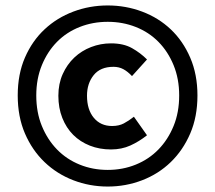

<svg xmlns="http://www.w3.org/2000/svg" viewBox="-20 -675 790 704"><path d="M375 9Q309 9 249 -14Q189 -37 143.5 -80.5Q98 -124 71.5 -185.5Q45 -247 45 -325Q45 -403 71.5 -464Q98 -525 143.5 -567.5Q189 -610 249 -632.5Q309 -655 375 -655Q441 -655 501 -632.5Q561 -610 606 -567.5Q651 -525 677.5 -463.5Q704 -402 704 -325Q704 -247 677.5 -185.5Q651 -124 606 -80.5Q561 -37 501 -14Q441 9 375 9ZM375 -52Q430 -52 478 -71.5Q526 -91 561 -127Q596 -163 616.5 -213Q637 -263 637 -325Q637 -386 616.5 -436Q596 -486 561 -521.5Q526 -557 478 -576Q430 -595 375 -595Q320 -595 272 -576Q224 -557 189 -521.5Q154 -486 133.5 -436Q113 -386 113 -325Q113 -263 133.5 -213Q154 -163 189 -127Q224 -91 272 -71.5Q320 -52 375 -52ZM387 -127Q345 -127 309.5 -141Q274 -155 248.5 -180.5Q223 -206 208.5 -242.5Q194 -279 194 -324Q194 -368 210 -403.5Q226 -439 252.5 -464Q279 -489 314 -502.5Q349 -516 387 -516Q433 -516 464 -498.5Q495 -481 519 -457L464 -396Q448 -413 432 -421.5Q416 -430 396 -430Q348 -430 323.5 -399.5Q299 -369 299 -324Q299 -273 324 -243Q349 -213 391 -213Q416 -213 434 -222.5Q452 -232 471 -247L519 -179Q490 -156 458 -141.5Q426 -127 387 -127Z"/></svg>

Font: Giro Regular
Style: Bold
Weight: 700
Designer: Paul D. Hunt
Foundry: Adobe Systems Incorporated
Version: Version 1.000;PS 1.0;hotconv 1.0.88;makeotf.lib2.5.647800